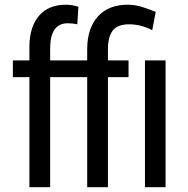

<svg xmlns="http://www.w3.org/2000/svg" viewBox="-20 -780 785 800"><path d="M102.5 0H189V-458.5H343.3V0H429.7V-458.5H515.6V-528.3H429.7V-574.2C429.7 -609 436.4 -635.2 449.7 -652.6C463.1 -670 485.7 -678.7 517.6 -678.7C550.5 -678.7 582.7 -670.6 614.3 -654.3L628.9 -730.5C608.4 -738.9 588.8 -746 570.1 -751.7C551.4 -757.4 531.9 -760.3 511.7 -760.3C459 -760.3 417.9 -744.1 388.4 -711.9C359 -679.7 343.9 -634.8 343.3 -577.1V-528.3H189V-578.1C189 -648.1 213.5 -683.1 262.7 -683.1C276.7 -683.1 289.9 -681.6 302.2 -678.7L306.6 -752C289.1 -757.5 271.6 -760.3 254.4 -760.3C206.5 -760.3 169.5 -745.2 143.3 -715.1C117.1 -685 103.5 -643.1 102.5 -589.4V-528.3H33.7V-458.5H102.5ZM669.9 0V-528.3H584V0Z"/></svg>

Font: Roboto Condensed
Style: Regular
Weight: 400
Designer: Google
Version: Version 2.134; 2016